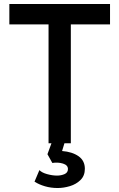

<svg xmlns="http://www.w3.org/2000/svg" viewBox="-20 -720 600 965"><path d="M224 0V-597.5H27V-700H533V-597.5H336V0ZM270 225Q235.5 225 205.8 216.2Q176 207.5 153.5 193L178 135Q190.5 148 217 155.2Q243.5 162.5 266.5 162.5Q287.5 162.5 304.5 155Q321.5 147.5 321.5 129.5Q321.5 110 296.8 102.2Q272 94.5 243 99L218.5 55L246 -20H310L292 39Q343 43 374.8 65.2Q406.5 87.5 406.5 128.5Q406.5 163 384.8 184.5Q363 206 331.5 215.5Q300 225 270 225Z"/></svg>

Font: Geologica Roman
Style: Regular
Weight: 400
Designer: Sindre Bremnes, Frode Helland
Foundry: Monokrom Skriftforlag AS
Version: Version 1.010;gftools[0.9.28]